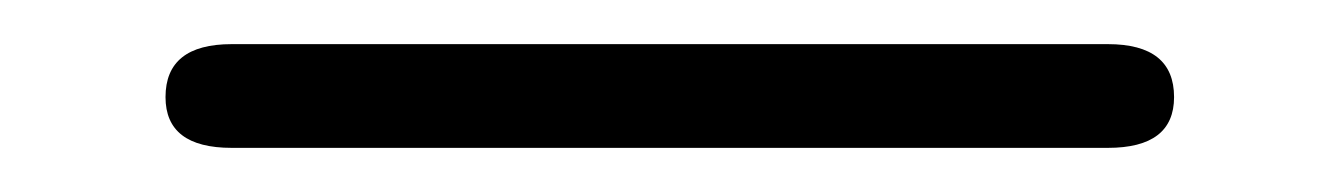

<svg xmlns="http://www.w3.org/2000/svg" viewBox="-20 52 607 87"><path d="M55 96Q55 72 85 72H482Q512 72 512 96Q512 119 482 119H85Q55 119 55 96Z"/></svg>

Font: Kodchasan ExtraLight
Style: Regular
Weight: 275
Version: Version 1.000; ttfautohint (v1.6)